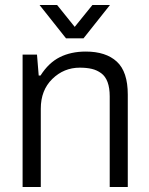

<svg xmlns="http://www.w3.org/2000/svg" viewBox="-20 -743 593 763"><path d="M137.2 -723.1H207L276.9 -636.2L347.2 -723.1H417L312 -590.8H242.2ZM69.8 0V-525.9H127L133.8 -442.9H141.1Q173.3 -493.7 217.8 -515.9Q262.2 -538.1 320.8 -538.1Q400.9 -538.1 444.3 -498Q487.8 -458 487.8 -367.2V0H416V-359.9Q416 -393.6 407.5 -416.7Q398.9 -439.9 382.1 -452.1Q365.2 -464.4 345 -469.2Q324.7 -474.1 296.9 -474.1Q233.9 -474.1 188 -429.4Q142.1 -384.8 142.1 -311V0Z"/></svg>

Font: Archivo Light
Style: Regular
Weight: 300
Designer: Hector Gatti
Foundry: Omnibus-Type
Version: Version 2.001